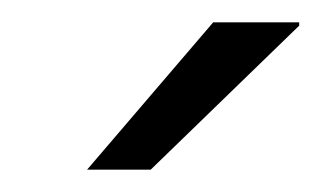

<svg xmlns="http://www.w3.org/2000/svg" viewBox="-20 -743 288 172"><path d="M58 -591H115L248 -720V-723H171Z"/></svg>

Font: Archivo ExtraLight
Style: Italic
Weight: 200
Italic angle: -10°
Designer: Hector Gatti
Foundry: Omnibus-Type
Version: Version 2.001